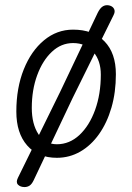

<svg xmlns="http://www.w3.org/2000/svg" viewBox="-20 -620 521 758"><path d="M204.5 3Q130 3 87.2 -45.8Q44.5 -94.5 44.5 -179.5Q44.5 -273 73.8 -346Q103 -419 153.8 -461Q204.5 -503 268.5 -503Q347.5 -503 392.5 -456.8Q437.5 -410.5 437.5 -327Q437.5 -255.5 420 -195.2Q402.5 -135 371 -90.5Q339.5 -46 297 -21.5Q254.5 3 204.5 3ZM204.5 -50.5Q254.5 -50.5 293.8 -87.2Q333 -124 355.5 -186.2Q378 -248.5 378 -325.5Q378 -380.5 348.5 -415.2Q319 -450 268.5 -450Q221.5 -450 184.8 -415.5Q148 -381 126.8 -323Q105.5 -265 105.5 -194Q105.5 -130.5 131.5 -90.5Q157.5 -50.5 204.5 -50.5ZM77 118.5Q60.5 118.5 51.2 109.2Q42 100 50.5 82.5L218.5 -259.5L365.5 -569Q374 -586 383 -592.8Q392 -599.5 402.5 -599.5Q412.5 -599.5 420.8 -594.8Q429 -590 431.8 -581Q434.5 -572 428 -559.5L266.5 -232.5L112.5 92.5Q105.5 107 96.8 112.8Q88 118.5 77 118.5Z"/></svg>

Font: Edu VIC WA NT Hand
Style: Regular
Weight: 400
Designer: Tina and Corey Anderson, Eben Sorkin, Mirko Velimirovic
Foundry: Google for Education
Version: Version 1.000